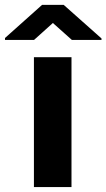

<svg xmlns="http://www.w3.org/2000/svg" viewBox="-75 -761 433 781"><path d="M215.8 -528.3V0H63V-528.3ZM184.1 -741.2 337.9 -604.5V-598.6H217.3L140.1 -667.5L63.5 -598.6H-54.7V-606.4L96.2 -741.2Z"/></svg>

Font: Vazirmatn UI FD ExtraBold
Style: Regular
Weight: 800
Designer: Saber Rastikerdar
Foundry: Saber Rastikerdar
Version: Version 33.003